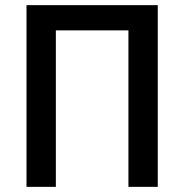

<svg xmlns="http://www.w3.org/2000/svg" viewBox="-20 -725 704 746"><path d="M83 -705H593V1H479V-607H197V1H83Z"/></svg>

Font: Poppins Cyr Med
Style: Regular
Weight: 500
Designer: Ninad Kale (Devanagari), Jonny Pinhorn (Latin)
Foundry: Indian Type Foundry
Version: 4.004